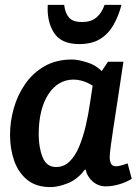

<svg xmlns="http://www.w3.org/2000/svg" viewBox="-20 -752 558 784"><path d="M421 -500H484Q469 -398 458.5 -331Q448 -264 442 -223.5Q436 -183 433 -161Q430 -139 429 -128Q428 -117 428 -109Q428 -96 433 -84.5Q438 -73 453 -73Q463 -73 477 -77Q491 -81 501 -85L518 -22Q496 -8 467 0.5Q438 9 412 9Q382 9 359 -10.5Q336 -30 330 -59H326Q297 -20 257.5 -4Q218 12 186 12Q128 12 91.5 -17.5Q55 -47 38 -95.5Q21 -144 21 -201Q21 -256 36.5 -310.5Q52 -365 83.5 -410Q115 -455 162.5 -482Q210 -509 274 -509Q300 -509 339.5 -496Q379 -483 406 -450V-365Q372 -397 341 -412Q310 -427 280 -427Q248 -427 222 -411.5Q196 -396 177 -366.5Q158 -337 148 -296Q138 -255 138 -204Q138 -150 154 -110Q170 -70 209 -70Q241 -70 264 -92.5Q287 -115 303 -153Q319 -191 330 -238Q341 -285 348 -334L359 -407ZM476 -732Q464 -686 443 -649.5Q422 -613 388.5 -592.5Q355 -572 303 -572Q230 -572 200.5 -618Q171 -664 175 -732H242Q246 -698 262 -680Q278 -662 315 -662Q351 -662 373 -680Q395 -698 407 -732Z"/></svg>

Font: Rosario
Style: Italic
Weight: 400
Italic angle: -8.05°
Designer: Hector Gatti
Foundry: Omnibus Type
Version: Version 1.201